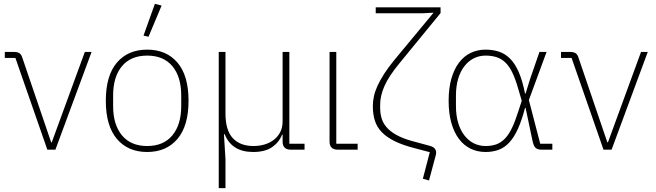

<svg xmlns="http://www.w3.org/2000/svg" viewBox="-20 -778 3410 998"><path d="M226 0 60 -477H5V-508H53Q70 -508 80 -502Q90 -496 95 -481L246 -38H249L421 -508H456L268 0Z M745 12Q645 12 587.5 -56Q530 -124 530 -254Q530 -385 587.5 -452.5Q645 -520 745 -520Q845 -520 902.5 -452.5Q960 -385 960 -254Q960 -124 902.5 -56Q845 12 745 12ZM745 -19Q830 -19 876 -74.5Q922 -130 922 -227V-281Q922 -379 876 -434Q830 -489 745 -489Q660 -489 614 -434Q568 -379 568 -281V-227Q568 -130 614 -74.5Q660 -19 745 -19ZM752 -587 726 -593 785 -758 820 -749Z M1117 200V-508H1152V-188Q1152 -101 1190 -60Q1228 -19 1298 -19Q1328 -19 1355 -27Q1382 -35 1403 -51Q1424 -67 1436.5 -91Q1449 -115 1449 -148V-508H1484V-31H1563V0H1492Q1449 0 1449 -42V-78H1446Q1432 -40 1395.5 -14Q1359 12 1296 12Q1185 12 1148 -80H1144L1152 49V200Z M1839 0H1736Q1693 0 1693 -42V-508H1728V-31H1839Z M1933 -740H2270V-710L2057 -450Q2000 -381 1978 -330Q1956 -279 1956 -234V-218Q1956 -184 1965.5 -157Q1975 -130 1997.5 -108Q2020 -86 2055.5 -69Q2091 -52 2144 -39L2214 -20Q2232 -15 2239.5 -6Q2247 3 2247 15Q2247 24 2244 33L2210 160L2178 151L2214 13L2138 -7Q2075 -23 2033 -43.5Q1991 -64 1965.5 -90Q1940 -116 1929 -149.5Q1918 -183 1918 -226Q1918 -251 1923.5 -277Q1929 -303 1942 -331.5Q1955 -360 1976 -393Q1997 -426 2028 -464L2232 -710V-712L2176 -709H1933Z M2851 0H2795Q2775 0 2764.5 -9Q2754 -18 2748 -46L2712 -217H2709Q2692 -152 2672 -108Q2652 -64 2627.5 -37.5Q2603 -11 2572.5 0.5Q2542 12 2504 12Q2462 12 2426.5 -5Q2391 -22 2365.5 -56Q2340 -90 2326 -139.5Q2312 -189 2312 -254Q2312 -319 2326 -368.5Q2340 -418 2365.5 -452Q2391 -486 2426.5 -503Q2462 -520 2504 -520Q2543 -520 2575 -509Q2607 -498 2632.5 -472Q2658 -446 2677 -402Q2696 -358 2709 -292H2712L2736 -369L2784 -508H2821L2729 -258L2788 -31H2851ZM2504 -19Q2536 -19 2560.5 -28Q2585 -37 2605 -58Q2625 -79 2641.5 -113.5Q2658 -148 2674 -199L2692 -254L2673 -319Q2659 -368 2643 -401Q2627 -434 2606.5 -453.5Q2586 -473 2560.5 -481Q2535 -489 2504 -489Q2471 -489 2443 -475Q2415 -461 2394 -434Q2373 -407 2361.5 -368.5Q2350 -330 2350 -281V-227Q2350 -178 2361.5 -139.5Q2373 -101 2394 -74Q2415 -47 2443 -33Q2471 -19 2504 -19Z M3117 0 2951 -477H2896V-508H2944Q2961 -508 2971 -502Q2981 -496 2986 -481L3137 -38H3140L3312 -508H3347L3159 0Z"/></svg>

Font: IBM Plex Sans ExtLt
Style: Regular
Weight: 200
Designer: Mike Abbink, Paul van der Laan, Pieter van Rosmalen
Foundry: Bold Monday
Version: Version 3.005